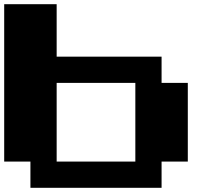

<svg xmlns="http://www.w3.org/2000/svg" viewBox="-20 -1020 1040 915"><path d="M125 -125V-250H0V-1000H250V-750H750V-625H875V-250H750V-125ZM250 -250H625V-625H250Z"/></svg>

Font: Press Start 2P
Style: Regular
Weight: 400
Designer: CodeMan38
Foundry: CodeMan38
Version: Version 3.000